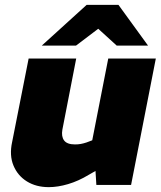

<svg xmlns="http://www.w3.org/2000/svg" viewBox="-20 -762 662 791"><path d="M181 9Q129 9 91 -14.5Q53 -38 35.5 -80Q18 -122 30 -177L98 -521H294L237 -228Q232 -200 244 -183.5Q256 -167 289 -167Q302 -167 313 -169Q324 -171 336 -175L360 -184L426 -521H622L520 0H377L371 -96L407 -77L346 -42Q303 -16 260.5 -3.5Q218 9 181 9ZM461 -574 360 -666 337 -742H468L590 -574ZM152 -574 337 -742H468L413 -665L293 -574Z"/></svg>

Font: REM ExtraBold
Style: Italic
Weight: 800
Italic angle: -11°
Designer: Octavio Pardo
Foundry: Ashler Design
Version: Version 1.005;gftools[0.9.28]